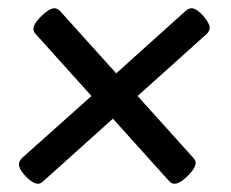

<svg xmlns="http://www.w3.org/2000/svg" viewBox="-20 -473 560 466"><path d="M72 -27Q64 -27 53 -35.5Q42 -44 34 -55Q26 -66 26 -74Q26 -82 34 -90L202 -240L67 -390Q61 -396 61 -403Q61 -411 70.5 -423Q80 -435 92 -444Q104 -453 112 -453Q119 -453 126 -446L262 -295L430 -446Q437 -453 445 -453Q453 -453 463 -444.5Q473 -436 481 -424.5Q489 -413 489 -406Q489 -398 481 -390L314 -240L449 -90Q453 -86 454 -82.5Q455 -79 455 -78Q455 -69 445.5 -57Q436 -45 424 -36Q412 -27 404 -27Q396 -27 390 -34L254 -185L86 -34Q79 -27 72 -27Z"/></svg>

Font: Asap Condensed Condensed Medium
Style: Italic
Weight: 500
Width: 3
Italic angle: -6°
Designer: Pablo Cosgaya
Foundry: Omnibus-Type
Version: Version 3.001; ttfautohint (v1.8.4.7-5d5b)